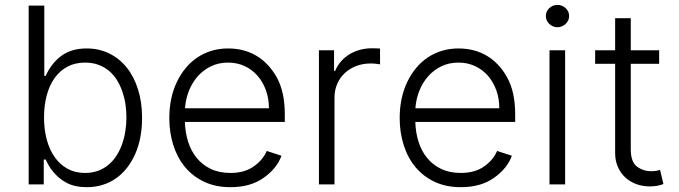

<svg xmlns="http://www.w3.org/2000/svg" viewBox="-20 -750 2761 781"><path d="M96.6 -727.3H160.2V-441.4H165.8Q190 -494.3 230.6 -523.6Q271.3 -552.9 332.4 -552.9Q382.8 -552.9 424.4 -532.5Q465.9 -512.1 495.6 -475.1Q525.2 -438.2 541.5 -386.2Q557.9 -334.2 557.9 -271.3Q557.9 -186.1 529.8 -123.2Q515.6 -91.3 495.7 -66.2Q475.9 -41.2 451 -24Q426.1 -6.7 396.7 2.3Q367.2 11.4 333.5 11.4Q284.4 11.4 250.7 -6.4Q234 -15.3 220.7 -26.6Q207.4 -38 196.9 -50.4Q186.4 -62.9 178.8 -76Q171.2 -89.1 165.8 -101.2H158V0H96.6ZM325.6 -46.5Q356.2 -46.5 380.5 -55.9Q404.8 -65.3 423.5 -81.5Q442.1 -97.7 455.6 -119.5Q469.1 -141.3 477.6 -166.4Q486.2 -191.4 490.2 -218.6Q494.3 -245.7 494.3 -272.4Q494.3 -298.7 490.4 -325.3Q486.5 -351.9 478 -376.8Q469.5 -401.6 456.3 -423.3Q443.2 -445 424.4 -460.9Q405.5 -476.9 381 -486.2Q356.5 -495.4 325.6 -495.4Q285.5 -495.4 254.4 -478.9Q223.4 -462.4 202.2 -432.7Q181.1 -403.1 170.1 -362.2Q159.1 -321.4 159.1 -272.4Q159.1 -223 170.3 -181.6Q181.5 -140.3 202.8 -110.3Q224.1 -80.3 255 -63.4Q285.9 -46.5 325.6 -46.5Z M668.7 -269.5Q668.7 -351.9 699.2 -416.2Q714.5 -448.2 735.6 -473.5Q756.7 -498.9 783.2 -516.5Q809.7 -534.1 840.9 -543.5Q872.2 -552.9 907.7 -552.9Q973.4 -552.9 1023.4 -522.9Q1073.5 -492.9 1105.5 -435.7Q1138.5 -376.8 1138.5 -285.2V-253.9H732.2Q733.3 -211.3 745.2 -173.7Q757.1 -136 780 -107.8Q802.9 -79.5 837.2 -63Q871.4 -46.5 917.3 -46.5Q946.4 -46.5 970.2 -53.3Q994 -60 1012.4 -73.2Q1049.4 -99.4 1065 -136L1125 -116.5Q1106.5 -65.3 1052.9 -27Q999.3 11.4 917.3 11.4Q856.9 11.4 810.4 -10.7Q763.8 -32.7 732.4 -70.8Q701 -109 684.8 -160.2Q668.7 -211.3 668.7 -269.5ZM732.6 -309.7H1073.9Q1073.9 -349.1 1061.6 -383Q1049.4 -416.9 1027.5 -441.9Q1005.7 -467 975.1 -481.2Q944.6 -495.4 907.7 -495.4Q869 -495.4 837.7 -480.1Q806.5 -464.8 783.9 -439.1Q761.4 -413.4 748.2 -379.8Q735.1 -346.2 732.6 -309.7Z M1277.3 -545.5H1338.8V-461.6H1343.4Q1352.6 -484.4 1368.3 -501.6Q1383.9 -518.8 1403.6 -530.4Q1423.3 -541.9 1446 -547.8Q1468.8 -553.6 1492.5 -553.6Q1500.4 -553.6 1509.9 -553.3Q1519.5 -552.9 1525.9 -552.6V-488.3Q1521.7 -489 1511 -490.4Q1500.4 -491.8 1487.9 -491.8Q1457 -491.8 1430.2 -481.9Q1403.4 -471.9 1383.5 -453.7Q1363.6 -435.4 1352.1 -409.6Q1340.6 -383.9 1340.6 -352.3V0H1277.3Z M1605.8 -269.5Q1605.8 -351.9 1636.4 -416.2Q1651.6 -448.2 1672.8 -473.5Q1693.9 -498.9 1720.3 -516.5Q1746.8 -534.1 1778.1 -543.5Q1809.3 -552.9 1844.8 -552.9Q1910.5 -552.9 1960.6 -522.9Q2010.7 -492.9 2042.6 -435.7Q2075.6 -376.8 2075.6 -285.2V-253.9H1669.4Q1670.5 -211.3 1682.4 -173.7Q1694.2 -136 1717.2 -107.8Q1740.1 -79.5 1774.3 -63Q1808.6 -46.5 1854.4 -46.5Q1883.5 -46.5 1907.3 -53.3Q1931.1 -60 1949.6 -73.2Q1986.5 -99.4 2002.1 -136L2062.1 -116.5Q2043.7 -65.3 1990.1 -27Q1936.4 11.4 1854.4 11.4Q1794 11.4 1747.5 -10.7Q1701 -32.7 1669.6 -70.8Q1638.1 -109 1622 -160.2Q1605.8 -211.3 1605.8 -269.5ZM1669.7 -309.7H2011Q2011 -349.1 1998.8 -383Q1986.5 -416.9 1964.7 -441.9Q1942.8 -467 1912.3 -481.2Q1881.7 -495.4 1844.8 -495.4Q1806.1 -495.4 1774.9 -480.1Q1743.6 -464.8 1721.1 -439.1Q1698.5 -413.4 1685.4 -379.8Q1672.2 -346.2 1669.7 -309.7Z M2215.2 0V-545.5H2278.8V0ZM2200.3 -684.7Q2200.3 -694.2 2204 -702.4Q2207.7 -710.6 2214.1 -716.8Q2220.5 -723 2229.2 -726.6Q2237.9 -730.1 2247.5 -730.1Q2257.1 -730.1 2265.8 -726.6Q2274.5 -723 2281.1 -716.8Q2287.6 -710.6 2291.4 -702.4Q2295.1 -694.2 2295.1 -684.7Q2295.1 -675.8 2291.4 -667.4Q2287.6 -659.1 2281.1 -652.9Q2274.5 -646.7 2265.8 -642.9Q2257.1 -639.2 2247.5 -639.2Q2237.9 -639.2 2229.2 -642.9Q2220.5 -646.7 2214.1 -652.9Q2207.7 -659.1 2204 -667.4Q2200.3 -675.8 2200.3 -684.7Z M2400.9 -490.4V-545.5H2482.2V-676.1H2545.8V-545.5H2661.2V-490.4H2545.8V-142.4Q2545.8 -91.3 2571 -72.4Q2596.2 -53.6 2628.2 -53.6Q2640.6 -53.6 2649.5 -55.2Q2658.4 -56.8 2665.1 -58.6L2678.6 -1.4Q2669.7 2.1 2656.2 5.1Q2642.8 8.2 2622.5 8.2Q2593 8.2 2567.5 -1.4Q2541.9 -11 2522.9 -28.8Q2503.9 -46.5 2493.1 -71.6Q2482.2 -96.6 2482.2 -127.5V-490.4Z"/></svg>

Font: Inter P Light
Style: Regular
Weight: 300
Designer: Rasmus Andersson
Foundry: rsms
Version: Version 3.018;git-588b23468